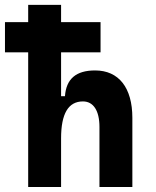

<svg xmlns="http://www.w3.org/2000/svg" viewBox="-20 -752 626 772"><path d="M379.9 0H512.2V-278.3C512.2 -399.4 457.5 -468.8 362.3 -468.8C285.6 -468.8 246.1 -434.6 241.2 -365.2H225.6V-541.5H384.3V-663.1H225.6V-732.4H93.3V-663.1H0V-541.5H93.3V0H225.6V-195.8C225.6 -295.4 254.9 -344.2 313.5 -344.2C355.5 -344.2 379.9 -307.1 379.9 -241.7Z"/></svg>

Font: Cascadia Code
Style: Bold
Weight: 700
Monospace: yes
Designer: Aaron Bell
Foundry: Saja Typeworks
Version: Version 2404.023